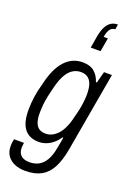

<svg xmlns="http://www.w3.org/2000/svg" viewBox="-190 -887 791 1140"><g transform="rotate(20 205.5 -317.5)"><path d="M126 185Q89 185 59.5 173Q30 161 12.5 136.5Q-5 112 -5 76Q-5 68 -4 57.5Q-3 47 0 31H63Q62 40 61 47.5Q60 55 60 62Q60 86 69.5 100.5Q79 115 95 121.5Q111 128 132 128Q166 128 191.5 113.5Q217 99 234 69Q251 39 259 -6Q263 -24 266 -42.5Q269 -61 272 -78H267Q251 -54 231 -37.5Q211 -21 188.5 -12.5Q166 -4 142 -4Q103 -4 76 -21Q49 -38 35 -72.5Q21 -107 21 -161Q21 -203 27 -245.5Q33 -288 45 -328Q68 -434 114.5 -486Q161 -538 228 -538Q276 -538 303 -514.5Q330 -491 341 -454H347L366 -526H416L328 -24Q315 49 290.5 95Q266 141 226 163Q186 185 126 185ZM164 -64Q184 -64 203 -73Q222 -82 239 -100Q256 -118 269.5 -147Q283 -176 292 -216Q300 -245 305.5 -271.5Q311 -298 313.5 -322.5Q316 -347 316 -368Q316 -405 308 -429.5Q300 -454 282.5 -467Q265 -480 238 -480Q210 -480 186.5 -465Q163 -450 145.5 -418.5Q128 -387 116 -338Q108 -307 101.5 -277Q95 -247 92.5 -219.5Q90 -192 90 -167Q90 -132 98 -109Q106 -86 122.5 -75Q139 -64 164 -64ZM347 -820 342 -788Q322 -788 310 -772Q298 -756 292 -722H319L304 -636H242L254 -709Q261 -748 273.5 -772.5Q286 -797 304.5 -808.5Q323 -820 347 -820Z"/></g></svg>

Font: Archivo Condensed Light
Style: Italic
Weight: 300
Width: 3
Italic angle: -10°
Designer: Hector Gatti
Foundry: Omnibus-Type
Version: Version 2.001